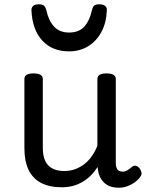

<svg xmlns="http://www.w3.org/2000/svg" viewBox="-20 -858 685 897"><path d="M269 17Q211 17 172 -3.5Q133 -24 113.5 -64.5Q94 -105 94 -166V-489Q94 -502 104.5 -508.5Q115 -515 136 -515Q158 -515 169 -508.5Q180 -502 180 -489V-166Q180 -131 191 -107Q202 -83 224.5 -71Q247 -59 280 -59Q308 -59 332 -68Q356 -77 375.5 -92.5Q395 -108 410 -130Q425 -152 435 -177V-489Q435 -502 445.5 -508.5Q456 -515 478 -515Q499 -515 510 -508.5Q521 -502 521 -489V-96Q521 -82 525 -73Q529 -64 536.5 -60Q544 -56 553 -56Q562 -56 569.5 -59.5Q577 -63 584.5 -69Q592 -75 599 -80Q607 -86 616.5 -83Q626 -80 634 -69Q639 -62 641 -52Q643 -42 636 -33Q626 -18 610 -6.5Q594 5 575 12Q556 19 536 19Q512 19 494.5 12.5Q477 6 465 -6Q453 -18 446 -34Q439 -50 437 -69L436 -78Q422 -56 404.5 -38.5Q387 -21 366 -8.5Q345 4 320.5 10.5Q296 17 269 17ZM303 -618Q224 -618 177.5 -668.5Q131 -719 127 -809Q126 -821 134 -829.5Q142 -838 161 -838Q180 -838 187 -830Q194 -822 197 -809Q206 -764 231.5 -735Q257 -706 303 -706Q350 -706 375 -735Q400 -764 409 -809Q412 -823 418.5 -830.5Q425 -838 444 -838Q463 -838 472 -829.5Q481 -821 479 -809Q477 -752 454 -709Q431 -666 392 -642Q353 -618 303 -618Z"/></svg>

Font: Playwrite PL
Style: Regular
Weight: 400
Designer: Veronika Burian, José Scaglione
Foundry: TypeTogether
Version: Version 1.002